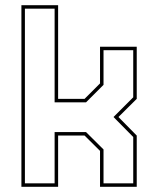

<svg xmlns="http://www.w3.org/2000/svg" viewBox="-20 -720 610 740"><path d="M62.5 0V-700H204V-339H306L365.5 -398.5V-540H507V-339L436.5 -269L507 -197.5V0H365.5V-138.5L306 -197.5H204V0ZM76 -13.5H190.5V-211H311.5L379 -144V-13.5H493.5V-192L417.5 -269L493.5 -345V-526.5H379V-393L311.5 -325.5H190.5V-686.5H76Z"/></svg>

Font: Tourney Thin
Style: Regular
Weight: 100
Designer: Tyler Finck
Foundry: Etcetera Type Co
Version: Version 1.015